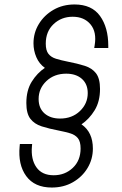

<svg xmlns="http://www.w3.org/2000/svg" viewBox="-20 -782 547 860"><path d="M212 58Q135 58 97.5 6.8Q60 -44.5 68 -127L69 -137H124L123 -126Q118 -68.5 143 -32.8Q168 3 220.5 3Q271 3 306 -30Q341 -63 341 -117Q341 -148.5 328.5 -163.5Q316 -178.5 294 -185Q272 -191.5 244 -197Q199.5 -205.5 166.8 -216Q134 -226.5 116 -250Q98 -273.5 98 -320.5Q98 -377.5 122.2 -416.2Q146.5 -455 181 -478Q155.5 -496 142.8 -525.8Q130 -555.5 130 -588Q130 -635 154 -674.5Q178 -714 219.5 -738Q261 -762 314 -762Q391 -762 428 -710.5Q465 -659 465 -577V-567H402L404 -579Q414 -638.5 385.5 -672.8Q357 -707 305.5 -707Q255 -707 220 -674Q185 -641 185 -586.5Q185 -556 197 -540.8Q209 -525.5 231 -518.8Q253 -512 283 -506Q327 -497.5 359.5 -487.2Q392 -477 410 -453.8Q428 -430.5 428 -383.5Q428 -327.5 404 -288.2Q380 -249 345 -225Q396 -190 396 -116.5Q396 -69 372 -29.2Q348 10.5 306.5 34.2Q265 58 212 58ZM249 -251Q303 -251 338 -284.5Q373 -318 373 -365Q373 -405.5 346.8 -428.8Q320.5 -452 276.5 -452Q223 -452 188 -419Q153 -386 153 -338.5Q153 -297.5 179.2 -274.2Q205.5 -251 249 -251Z"/></svg>

Font: Mohave Light
Style: Italic
Weight: 300
Italic angle: -8°
Designer: Gumpita Rahayu
Foundry: Tokotype
Version: Version 2.003